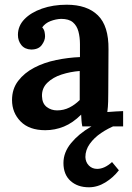

<svg xmlns="http://www.w3.org/2000/svg" viewBox="-20 -536 561 814"><path d="M329 0Q326 -15 325.5 -25.5Q325 -36 324 -50Q289 -15 251 0.5Q213 16 172 16Q104 16 67.5 -21Q31 -58 31 -112Q31 -159 57 -193Q83 -227 125 -249Q167 -271 218 -281.5Q269 -292 319 -294V-349Q319 -378 312.5 -402.5Q306 -427 289 -441.5Q272 -456 239 -456Q216 -455 194 -446.5Q172 -438 159 -420Q167 -411 169 -400.5Q171 -390 171 -382Q171 -364 157 -345Q143 -326 112 -326Q85 -327 70.5 -345Q56 -363 56 -388Q56 -426 83.5 -454.5Q111 -483 158 -499.5Q205 -516 263 -516Q349 -516 395 -471Q441 -426 440 -327Q440 -274 439.5 -234.5Q439 -195 439 -143Q439 -128 438.5 -105.5Q438 -83 435 -61Q473 -64 502 -65V0ZM318 -235Q278 -232 241 -220Q204 -208 180.5 -185Q157 -162 158 -128Q159 -97 178 -82.5Q197 -68 222 -68Q250 -68 274 -80Q298 -92 318 -112Q318 -122 318 -133Q318 -144 318 -155Q318 -169 318 -190Q318 -211 318 -235ZM357 258Q309 258 279 231Q249 204 249 155Q249 110 281.5 70.5Q314 31 365 1.5Q416 -28 471 -44V-5Q438 8 408.5 28Q379 48 360.5 74Q342 100 342 130Q343 152 357 166Q371 180 392 180Q423 180 455 151L484 186Q460 217 426.5 237.5Q393 258 357 258Z"/></svg>

Font: Lora SemiBold
Style: Regular
Weight: 600
Designer: Olga Karpushina, Alexei Vanyashin (Cyrillic)
Foundry: Cyreal
Version: Version 3.011; ttfautohint (v1.8.4.7-5d5b)